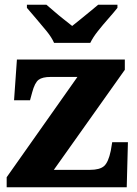

<svg xmlns="http://www.w3.org/2000/svg" viewBox="-20 -786 576 806"><path d="M8 0V-42L305 -463H192Q158 -463 142 -451Q126 -439 115 -398L106 -365H39L51 -536H504V-493L206 -73H358Q399 -73 417 -89Q435 -105 445 -153L451 -189H517L512 0ZM207 -606Q197 -629 175.5 -655.5Q154 -682 131.5 -708Q109 -734 93 -753V-766H175Q187 -756 206.5 -739Q226 -722 247 -705.5Q268 -689 283 -677Q298 -689 318.5 -705.5Q339 -722 359.5 -739Q380 -756 392 -766H473V-753Q458 -734 435 -708Q412 -682 391 -655.5Q370 -629 359 -606Z"/></svg>

Font: Noto Rashi Hebrew ExtraBold
Style: Regular
Weight: 800
Version: Version 1.006